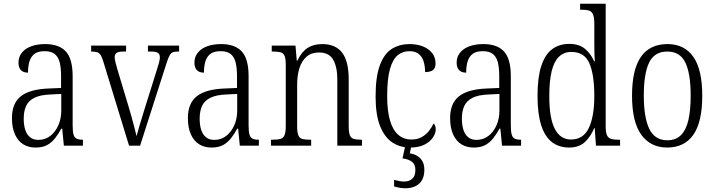

<svg xmlns="http://www.w3.org/2000/svg" viewBox="-20 -780 3829 1028"><path d="M170 10Q133 10 105 -7Q77 -24 60.5 -59.5Q44 -95 44 -148Q44 -227 91.5 -264.5Q139 -302 238 -306L307 -309V-372Q307 -415 300 -444.5Q293 -474 274 -490Q255 -506 219 -506Q185 -506 166 -492.5Q147 -479 138.5 -453.5Q130 -428 130 -391Q105 -391 92 -404.5Q79 -418 79 -445Q79 -474 96 -496.5Q113 -519 145.5 -531.5Q178 -544 222 -544Q296 -544 332.5 -504.5Q369 -465 369 -372V-110Q369 -77 373.5 -60.5Q378 -44 389.5 -38Q401 -32 421 -32H424V0H322L313 -91H308Q293 -63 275 -40Q257 -17 232.5 -3.5Q208 10 170 10ZM185 -31Q222 -31 249.5 -52.5Q277 -74 292.5 -109.5Q308 -145 308 -188V-277L248 -274Q196 -272 164.5 -256.5Q133 -241 120 -213Q107 -185 107 -145Q107 -111 115 -85.5Q123 -60 140.5 -45.5Q158 -31 185 -31Z M532 -454Q525 -476 518 -486.5Q511 -497 499.5 -500.5Q488 -504 468 -504V-536H655V-504H641Q615 -504 604.5 -497Q594 -490 594 -474Q594 -463 599 -443.5Q604 -424 609 -407L667 -214Q675 -188 683.5 -157Q692 -126 699.5 -98Q707 -70 711 -51Q716 -71 728.5 -112.5Q741 -154 758 -209L811 -378Q823 -415 829.5 -437.5Q836 -460 836 -473Q836 -490 825 -497Q814 -504 787 -504H772V-536H939V-504H932Q914 -504 904 -499.5Q894 -495 887 -481.5Q880 -468 871 -440L730 0H671Z M1112 10Q1075 10 1047 -7Q1019 -24 1002.5 -59.5Q986 -95 986 -148Q986 -227 1033.5 -264.5Q1081 -302 1180 -306L1249 -309V-372Q1249 -415 1242 -444.5Q1235 -474 1216 -490Q1197 -506 1161 -506Q1127 -506 1108 -492.5Q1089 -479 1080.5 -453.5Q1072 -428 1072 -391Q1047 -391 1034 -404.5Q1021 -418 1021 -445Q1021 -474 1038 -496.5Q1055 -519 1087.5 -531.5Q1120 -544 1164 -544Q1238 -544 1274.5 -504.5Q1311 -465 1311 -372V-110Q1311 -77 1315.5 -60.5Q1320 -44 1331.5 -38Q1343 -32 1363 -32H1366V0H1264L1255 -91H1250Q1235 -63 1217 -40Q1199 -17 1174.5 -3.5Q1150 10 1112 10ZM1127 -31Q1164 -31 1191.5 -52.5Q1219 -74 1234.5 -109.5Q1250 -145 1250 -188V-277L1190 -274Q1138 -272 1106.5 -256.5Q1075 -241 1062 -213Q1049 -185 1049 -145Q1049 -111 1057 -85.5Q1065 -60 1082.5 -45.5Q1100 -31 1127 -31Z M1431 0V-32H1441Q1467 -32 1482 -36.5Q1497 -41 1503.5 -56.5Q1510 -72 1510 -105V-433Q1510 -466 1503.5 -481Q1497 -496 1482 -500Q1467 -504 1443 -504H1435V-536H1562L1569 -455H1572Q1595 -503 1627 -523.5Q1659 -544 1706 -544Q1776 -544 1811.5 -498.5Q1847 -453 1847 -355V-105Q1847 -72 1853 -56.5Q1859 -41 1873.5 -36.5Q1888 -32 1912 -32H1918V0H1786V-355Q1786 -421 1764 -460Q1742 -499 1688 -499Q1648 -499 1622 -477Q1596 -455 1583.5 -416Q1571 -377 1571 -326V-102Q1571 -70 1577.5 -55Q1584 -40 1599 -36Q1614 -32 1639 -32H1646V0Z M2175 10Q2122 10 2080.5 -17.5Q2039 -45 2015 -105Q1991 -165 1991 -264Q1991 -371 2014.5 -432.5Q2038 -494 2079 -519Q2120 -544 2172 -544Q2214 -544 2245.5 -531Q2277 -518 2294.5 -495Q2312 -472 2312 -440Q2312 -423 2305.5 -413Q2299 -403 2286.5 -398.5Q2274 -394 2256 -394Q2256 -426 2248 -451.5Q2240 -477 2221.5 -491.5Q2203 -506 2172 -506Q2136 -506 2109.5 -484.5Q2083 -463 2068 -410.5Q2053 -358 2053 -265Q2053 -187 2068 -135.5Q2083 -84 2112 -58.5Q2141 -33 2183 -33Q2214 -33 2237 -45.5Q2260 -58 2276 -78Q2292 -98 2301 -119Q2307 -114 2310 -106.5Q2313 -99 2313 -86Q2313 -67 2298 -44Q2283 -21 2252.5 -5.5Q2222 10 2175 10ZM2150 228Q2137 228 2121 225.5Q2105 223 2090 218V183Q2105 187 2118.5 189.5Q2132 192 2143 192Q2171 192 2187.5 177Q2204 162 2204 130Q2204 100 2185.5 86Q2167 72 2135 68L2152 -9H2185L2174 41Q2196 44 2213.5 54.5Q2231 65 2241.5 83Q2252 101 2252 129Q2252 178 2224.5 203Q2197 228 2150 228Z M2516 10Q2479 10 2451 -7Q2423 -24 2406.5 -59.5Q2390 -95 2390 -148Q2390 -227 2437.5 -264.5Q2485 -302 2584 -306L2653 -309V-372Q2653 -415 2646 -444.5Q2639 -474 2620 -490Q2601 -506 2565 -506Q2531 -506 2512 -492.5Q2493 -479 2484.5 -453.5Q2476 -428 2476 -391Q2451 -391 2438 -404.5Q2425 -418 2425 -445Q2425 -474 2442 -496.5Q2459 -519 2491.5 -531.5Q2524 -544 2568 -544Q2642 -544 2678.5 -504.5Q2715 -465 2715 -372V-110Q2715 -77 2719.5 -60.5Q2724 -44 2735.5 -38Q2747 -32 2767 -32H2770V0H2668L2659 -91H2654Q2639 -63 2621 -40Q2603 -17 2578.5 -3.5Q2554 10 2516 10ZM2531 -31Q2568 -31 2595.5 -52.5Q2623 -74 2638.5 -109.5Q2654 -145 2654 -188V-277L2594 -274Q2542 -272 2510.5 -256.5Q2479 -241 2466 -213Q2453 -185 2453 -145Q2453 -111 2461 -85.5Q2469 -60 2486.5 -45.5Q2504 -31 2531 -31Z M3027 10Q2974 10 2936 -18.5Q2898 -47 2878 -108.5Q2858 -170 2858 -267Q2858 -365 2878 -426.5Q2898 -488 2936 -516.5Q2974 -545 3028 -545Q3080 -545 3111.5 -519Q3143 -493 3161 -452H3165Q3163 -476 3162.5 -502.5Q3162 -529 3162 -555V-654Q3162 -688 3154.5 -704Q3147 -720 3132.5 -724Q3118 -728 3095 -728H3086V-760H3223V-101Q3223 -70 3230 -55.5Q3237 -41 3251.5 -36.5Q3266 -32 3290 -32H3300V0H3171L3164 -95H3162Q3142 -47 3110.5 -18.5Q3079 10 3027 10ZM3037 -33Q3103 -33 3132.5 -94.5Q3162 -156 3162 -266Q3162 -381 3135.5 -441.5Q3109 -502 3039 -502Q2999 -502 2972.5 -476Q2946 -450 2933.5 -398Q2921 -346 2921 -265Q2921 -147 2950.5 -90Q2980 -33 3037 -33Z M3552 10Q3464 10 3414 -58Q3364 -126 3364 -268Q3364 -407 3411.5 -475.5Q3459 -544 3554 -544Q3644 -544 3692 -476Q3740 -408 3740 -268Q3740 -126 3692 -58Q3644 10 3552 10ZM3553 -29Q3599 -29 3626.5 -57Q3654 -85 3666 -138Q3678 -191 3678 -268Q3678 -386 3649.5 -445Q3621 -504 3553 -504Q3484 -504 3455.5 -445Q3427 -386 3427 -268Q3427 -151 3456.5 -90Q3486 -29 3553 -29Z"/></svg>

Font: Noto Serif Khmer Condensed Light
Style: Regular
Weight: 300
Width: 3
Designer: Danh Hong and the Monotype Design Team
Foundry: Monotype Imaging Inc.
Version: Version 2.004